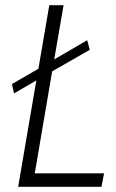

<svg xmlns="http://www.w3.org/2000/svg" viewBox="-20 -720 448 740"><path d="M34 -360 120 -410 50 0H371L381 -52H114L181 -445L326 -528L316 -565L189 -491L225 -700H170L128 -455L26 -396Z"/></svg>

Font: Jost Light
Style: Italic
Weight: 300
Italic angle: -5°
Version: Version 3.710